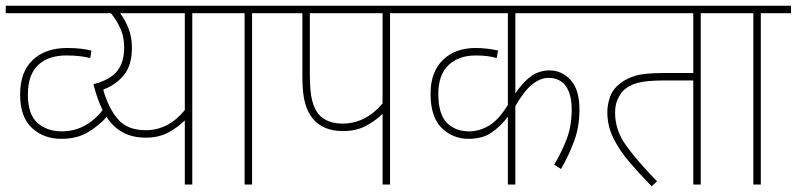

<svg xmlns="http://www.w3.org/2000/svg" viewBox="-20 -642 2772 668"><path d="M213 -475Q242 -475 262 -472.5Q282 -470 298 -466L294 -440Q278 -444 258.5 -446.5Q239 -449 210 -449Q148 -449 112.5 -415.5Q77 -382 77 -313Q77 -244 110.5 -214.5Q144 -185 194 -185Q239 -185 275 -205Q311 -225 337 -259Q319 -295 305 -349Q363 -364 387.5 -394.5Q412 -425 412 -477Q412 -513 399.5 -541.5Q387 -570 366 -596H0V-622H754V-596H649V0H623V-223Q600 -200 566.5 -181.5Q533 -163 487 -163Q397 -163 351 -235Q325 -206 287 -182.5Q249 -159 193 -159Q132 -159 91 -197Q50 -235 50 -313Q50 -392 94 -433.5Q138 -475 213 -475ZM339 -330Q358 -264 391 -226.5Q424 -189 487 -189Q566 -189 623 -259V-596H398Q416 -572 427.5 -542Q439 -512 439 -476Q439 -416 412 -382Q385 -348 339 -330Z M857 -596V0H831V-596H740V-622H962V-596Z M1337 -596V0H1311V-246Q1288 -223 1254 -204.5Q1220 -186 1173 -186Q1106 -186 1070 -227Q1051 -249 1041.5 -283Q1032 -317 1032 -376V-596H948V-622H1442V-596ZM1311 -596H1058V-386Q1058 -323 1066 -292.5Q1074 -262 1089 -244Q1104 -227 1125.5 -219.5Q1147 -212 1171 -212Q1252 -212 1311 -282Z M2059 -596H1773V-317Q1800 -357 1828 -377Q1856 -397 1892 -397Q1935 -397 1965.5 -363.5Q1996 -330 1996 -260Q1996 -201 1977.5 -151Q1959 -101 1932 -54L1908 -69Q1934 -112 1951.5 -158Q1969 -204 1969 -261Q1969 -314 1948.5 -342.5Q1928 -371 1888 -371Q1861 -371 1833 -349.5Q1805 -328 1773 -273V0H1747V-236Q1722 -203 1690.5 -181Q1659 -159 1610 -159Q1555 -159 1516.5 -197Q1478 -235 1478 -316Q1478 -392 1521 -433.5Q1564 -475 1634 -475Q1656 -475 1676.5 -472.5Q1697 -470 1713 -466L1708 -440Q1679 -449 1635 -449Q1575 -449 1540 -415Q1505 -381 1505 -316Q1505 -245 1534.5 -215Q1564 -185 1612 -185Q1648 -185 1681.5 -205Q1715 -225 1747 -277V-596H1428V-622H2059Z M2418 -596V0H2392V-362H2286Q2230 -362 2198 -353.5Q2166 -345 2146 -324Q2137 -314 2128.5 -295.5Q2120 -277 2120 -249Q2120 -189 2158.5 -135.5Q2197 -82 2266 -11L2247 6Q2205 -37 2170 -78Q2135 -119 2114 -161.5Q2093 -204 2093 -252Q2093 -278 2102.5 -305Q2112 -332 2138 -352Q2159 -369 2191 -378.5Q2223 -388 2290 -388H2392V-596H2045V-622H2524V-596Z M2627 -596V0H2601V-596H2510V-622H2732V-596Z"/></svg>

Font: Noto Sans Devanagari UI SemiCondensed Thin
Style: Regular
Weight: 100
Width: 4
Designer: Jelle Bosma - Monotype Design Team
Foundry: Monotype Imaging Inc.
Version: Version 2.004